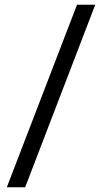

<svg xmlns="http://www.w3.org/2000/svg" viewBox="-20 -731 452 812"><path d="M86.4 61H8.8L305.7 -710.9H382.8Z"/></svg>

Font: f42100
Style: 7875512
Weight: 400
Designer: Google
Version: Version 2.137; 2017